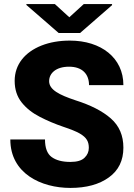

<svg xmlns="http://www.w3.org/2000/svg" viewBox="-20 -922 666 952"><path d="M420.4 -189C420.4 -169.9 413.6 -153.8 399.4 -140.1C385.3 -126 361.8 -119.1 329.1 -119.1C288.6 -119.1 257.8 -127.4 235.8 -143.6C213.9 -159.7 203.1 -189 203.1 -230.5H31.2C31.2 -62 183.6 9.8 329.1 9.8C408.7 9.8 472.2 -7.8 520 -42.5C567.9 -77.1 591.8 -126 591.8 -189.9C591.8 -250 571.3 -297.9 529.8 -334.5C488.3 -371.1 429.7 -400.9 354 -424.8C273.4 -451.7 223.6 -477.1 223.6 -519.5C223.6 -558.6 257.3 -591.3 322.3 -591.3C388.7 -591.3 421.4 -554.2 421.4 -500H591.8C591.8 -634.8 481.9 -720.7 326.2 -720.7C273.9 -720.7 227.1 -712.4 186 -696.3C103.5 -663.6 52.7 -602.5 52.7 -521C52.7 -478.5 64.5 -442.9 87.4 -414.1C110.4 -385.3 140.1 -361.8 177.2 -342.8C213.9 -323.7 253.4 -307.1 294.9 -293C330.6 -281.2 356.9 -270.5 375 -260.3C410.6 -239.7 420.4 -218.8 420.4 -189ZM110.8 -901.9V-897.5L271 -758.3H377L535.6 -896.5V-901.9H395.5L323.7 -836.4L252 -901.9Z"/></svg>

Font: Vazirmatn Black
Style: Regular
Weight: 900
Designer: Saber Rastikerdar
Foundry: Saber Rastikerdar
Version: Version 33.003